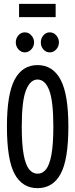

<svg xmlns="http://www.w3.org/2000/svg" viewBox="-20 -966 390 997"><path d="M175 11Q96 11 56 -62.5Q16 -136 16 -309Q16 -477 56 -552.5Q96 -628 175 -628Q254 -628 294.5 -552.5Q335 -477 335 -309Q335 -136 294.5 -62.5Q254 11 175 11ZM175 -64Q201 -64 219 -86.5Q237 -109 247 -162.5Q257 -216 257 -309Q257 -442 235.5 -497.5Q214 -553 175 -553Q137 -553 115 -497.5Q93 -442 93 -309Q93 -216 103 -162.5Q113 -109 131.5 -86.5Q150 -64 175 -64ZM109 -694Q90 -694 76 -709.5Q62 -725 62 -746Q62 -767 75.5 -782.5Q89 -798 109 -798Q129 -798 143 -782Q157 -766 157 -746Q157 -725 142.5 -709.5Q128 -694 109 -694ZM238 -694Q219 -694 205.5 -709Q192 -724 192 -746Q192 -767 205.5 -782.5Q219 -798 238 -798Q259 -798 272.5 -782Q286 -766 286 -746Q286 -725 272 -709.5Q258 -694 238 -694ZM79 -877V-946H269V-877Z"/></svg>

Font: Inconsolata ExtraCondensed SemiBold
Style: Regular
Weight: 600
Width: 2
Monospace: yes
Designer: Raph Levien, Cyreal, Brenton Simpson
Foundry: Raph Levien, Cyreal, Google
Version: Version 3.001; ttfautohint (v1.8.2.53-6de2)